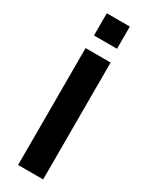

<svg xmlns="http://www.w3.org/2000/svg" viewBox="-236 -961 780 1003"><g transform="rotate(30 153.5 -459.0)"><path d="M78 0V-705H229V0ZM83 -784V-918H222V-784Z"/></g></svg>

Font: Nunito Sans 7pt Condensed ExtraBold
Style: Regular
Weight: 800
Width: 3
Designer: Vernon Adams
Foundry: Vernon Adams
Version: Version 3.101;gftools[0.9.27]